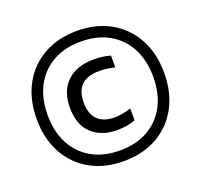

<svg xmlns="http://www.w3.org/2000/svg" viewBox="-130 -898 1106 1056"><g transform="rotate(-20 422.5 -370.0)"><path d="M422.5 11Q310.5 11 226.5 -36.5Q142.5 -84 96 -169.8Q49.5 -255.5 49.5 -370Q49.5 -484.5 96 -570.2Q142.5 -656 226.5 -703.5Q310.5 -751 422.5 -751Q534.5 -751 618.5 -703.5Q702.5 -656 749 -570.2Q795.5 -484.5 795.5 -370Q795.5 -255.5 749 -169.8Q702.5 -84 618.5 -36.5Q534.5 11 422.5 11ZM422.5 -51.5Q517.5 -51.5 586.8 -90.8Q656 -130 693.8 -201.5Q731.5 -273 731.5 -370Q731.5 -467 693.8 -538.5Q656 -610 586.8 -649.2Q517.5 -688.5 422.5 -688.5Q327.5 -688.5 258.2 -649.2Q189 -610 151.2 -538.5Q113.5 -467 113.5 -370Q113.5 -273 151.2 -201.5Q189 -130 258.2 -90.8Q327.5 -51.5 422.5 -51.5ZM446.5 -162Q354 -162 298.2 -214.2Q242.5 -266.5 242.5 -366.5Q242.5 -464.5 299 -518.2Q355.5 -572 457 -572Q508.5 -572 553 -559V-490Q530 -495.5 508.5 -498.5Q487 -501.5 463 -501.5Q323.5 -501.5 323.5 -368Q323.5 -299.5 358.2 -266Q393 -232.5 454 -232.5Q475.5 -232.5 499 -236.2Q522.5 -240 553 -250V-180.5Q508 -162 446.5 -162Z"/></g></svg>

Font: Encode Sans Md
Style: Regular
Weight: 500
Designer: Multiple Designers
Foundry: Impallari Type
Version: Version 3.002; ttfautohint (v1.8.3) -l 8 -r 50 -G 200 -x 14 